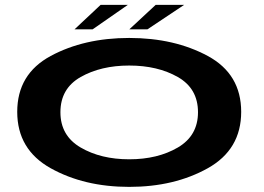

<svg xmlns="http://www.w3.org/2000/svg" viewBox="-20 -744 1059 769"><path d="M497.5 4.5Q678.5 4.5 812.2 -70.2Q946 -145 946 -296Q946 -447.5 812.2 -519.8Q678.5 -592 497.5 -592Q317 -592 183 -519.8Q49 -447.5 49 -296Q49 -145 183 -70.2Q317 4.5 497.5 4.5ZM497.5 -106Q384 -106 303 -153.2Q222 -200.5 222 -294.5Q222 -389.5 303 -435.5Q384 -481.5 497.5 -481.5Q611.5 -481.5 692.2 -435.5Q773 -389.5 773 -294.5Q773 -200.5 692.2 -153.2Q611.5 -106 497.5 -106ZM498 -626.5H570.5L717.5 -724.5H603.5ZM278.5 -626.5H351L492 -724.5H383Z"/></svg>

Font: Anybody ExtraExpanded SemiBold
Style: Regular
Weight: 600
Width: 8
Version: Version 1.113;gftools[0.9.25]